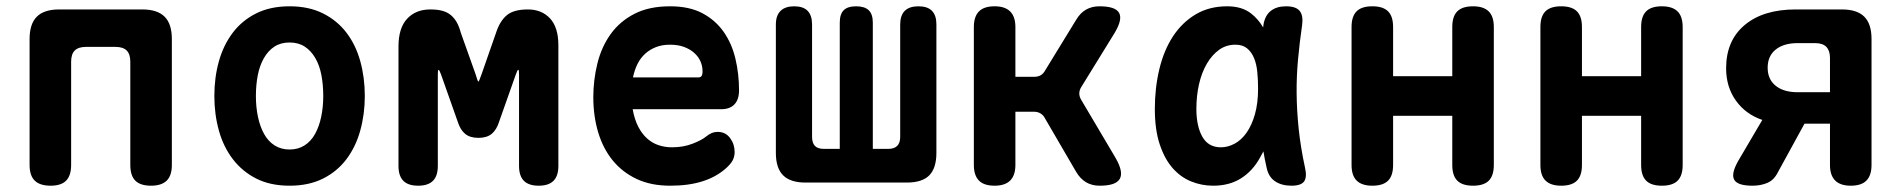

<svg xmlns="http://www.w3.org/2000/svg" viewBox="-20 -580 6040 610"><path d="M141 10Q107 10 90.5 -6Q74 -22 74 -56V-456Q74 -504 97 -527Q120 -550 168 -550H432Q480 -550 503 -527Q526 -504 526 -456V-56Q526 -22 509.5 -6Q493 10 460 10Q426 10 410 -6Q394 -22 394 -56V-384Q394 -408 382.5 -419.5Q371 -431 347 -431H253Q229 -431 217.5 -419.5Q206 -408 206 -384V-56Q206 -22 190 -6Q174 10 141 10Z M900 10Q839 10 794.5 -12.5Q750 -35 720 -74Q690 -113 675.5 -165Q661 -217 661 -275Q661 -334 675.5 -385.5Q690 -437 719.5 -476Q749 -515 794 -537.5Q839 -560 900 -560Q961 -560 1006 -537.5Q1051 -515 1080.5 -476.5Q1110 -438 1124.5 -386Q1139 -334 1139 -275Q1139 -217 1124.5 -165Q1110 -113 1080.5 -74Q1051 -35 1006 -12.5Q961 10 900 10ZM900 -105Q927 -105 947.5 -118Q968 -131 981 -154.5Q994 -178 1000.5 -209Q1007 -240 1007 -275Q1007 -311 1001 -342Q995 -373 981.5 -396Q968 -419 948 -432Q928 -445 900 -445Q872 -445 852 -432Q832 -419 818.5 -395.5Q805 -372 799 -341Q793 -310 793 -275Q793 -240 799.5 -209Q806 -178 819 -154.5Q832 -131 852.5 -118Q873 -105 900 -105Z M1754 -53Q1754 -21 1738.5 -5.5Q1723 10 1691.5 10Q1660 10 1644.5 -5.5Q1629 -21 1629 -53V-344Q1629 -358 1627 -358H1626Q1624 -358 1619 -344L1566 -194Q1558 -168 1542.5 -155Q1527 -142 1500 -142Q1473 -142 1457.5 -155Q1442 -168 1434 -194L1381 -344Q1376 -357 1374 -358H1373Q1371 -357 1371 -344V-53Q1371 -21 1355.5 -5.5Q1340 10 1308.5 10Q1277 10 1261.5 -5.5Q1246 -21 1246 -53V-432Q1246 -491 1273.5 -520.5Q1301 -550 1347 -550Q1370 -550 1386 -545.5Q1402 -541 1413 -531.5Q1424 -522 1431.5 -508.5Q1439 -495 1444 -476L1490 -347Q1498 -320 1500 -320.5Q1502 -321 1511 -347L1556 -476Q1568 -513 1590 -531.5Q1612 -550 1657 -550Q1701 -550 1727.5 -521.5Q1754 -493 1754 -436Z M2260 -161Q2285 -161 2299.5 -141.5Q2314 -122 2314 -97Q2314 -83 2308 -71Q2302 -59 2285 -44Q2270 -31 2252 -21Q2234 -11 2212 -4Q2190 3 2164.5 6.5Q2139 10 2109 10Q2048 10 2002.5 -11.5Q1957 -33 1926.5 -70.5Q1896 -108 1880.5 -159.5Q1865 -211 1865 -271Q1865 -326 1878 -378.5Q1891 -431 1920 -471.5Q1949 -512 1995.5 -536Q2042 -560 2109 -560Q2170 -560 2211.5 -538Q2253 -516 2279 -479Q2305 -442 2316.5 -393.5Q2328 -345 2328 -293Q2328 -264 2313.5 -248.5Q2299 -233 2271 -233H1990Q1996 -200 2008 -177Q2020 -154 2036.5 -139.5Q2053 -125 2073 -118.5Q2093 -112 2115 -112Q2151 -112 2180.5 -123.5Q2210 -135 2223 -146Q2233 -154 2241.5 -157.5Q2250 -161 2260 -161ZM2199 -334Q2205 -334 2208.5 -338Q2212 -342 2212 -354Q2212 -370 2205.5 -385Q2199 -400 2185.5 -412Q2172 -424 2153 -431Q2134 -438 2109 -438Q2084 -438 2064.5 -430.5Q2045 -423 2030 -409.5Q2015 -396 2005.5 -377Q1996 -358 1991 -334Z M2539 0Q2491 0 2468 -23Q2445 -46 2445 -94V-502Q2445 -531 2460 -545.5Q2475 -560 2503 -560Q2532 -560 2546 -545.5Q2560 -531 2560 -502V-145Q2560 -126 2569 -116.5Q2578 -107 2598 -107H2648V-508Q2648 -535 2660.5 -547.5Q2673 -560 2700 -560Q2727 -560 2740 -547.5Q2753 -535 2753 -508V-107H2802Q2821 -107 2830.5 -116.5Q2840 -126 2840 -145V-502Q2840 -531 2854.5 -545.5Q2869 -560 2898 -560Q2927 -560 2941 -545.5Q2955 -531 2955 -503V-94Q2955 -46 2932.5 -23Q2910 0 2861 0Z M3140 10Q3106 10 3090 -6.5Q3074 -23 3074 -56V-494Q3074 -527 3090 -543.5Q3106 -560 3140 -560Q3173 -560 3189.5 -543.5Q3206 -527 3206 -494V-336H3266Q3278 -336 3286.5 -341Q3295 -346 3301 -357L3399 -517Q3412 -539 3430.5 -549.5Q3449 -560 3473 -560Q3524 -560 3535.5 -539Q3547 -518 3521 -475L3415 -303Q3409 -293 3409 -283Q3409 -273 3415 -263L3525 -77Q3550 -33 3537.5 -11.5Q3525 10 3474 10Q3449 10 3430.5 -1Q3412 -12 3399 -34L3300 -204Q3295 -214 3286 -219.5Q3277 -225 3265 -225H3206V-56Q3206 -23 3189.5 -6.5Q3173 10 3140 10Z M3834 10Q3798 10 3764.5 -3.5Q3731 -17 3705.5 -46Q3680 -75 3664.5 -121.5Q3649 -168 3649 -234Q3649 -301 3663.5 -361Q3678 -421 3707 -465Q3736 -509 3779 -534.5Q3822 -560 3879 -560Q3926 -560 3955 -537Q3978 -519 3993 -493Q3994 -497 3994 -501Q3999 -531 4017.5 -545.5Q4036 -560 4066 -560Q4097 -560 4109 -545.5Q4121 -531 4117 -501Q4109 -446 4104 -392Q4099 -338 4099.5 -283.5Q4100 -229 4106 -171Q4112 -113 4126 -48Q4133 -18 4123.5 -4Q4114 10 4083 10Q4052 10 4031 -4Q4010 -18 4004 -48Q3998 -74 3994 -99Q3989 -89 3983 -79Q3960 -37 3923 -13.5Q3886 10 3834 10ZM3859 -112Q3881 -112 3902.5 -123.5Q3924 -135 3940.5 -158.5Q3957 -182 3967 -217Q3977 -252 3977 -299Q3977 -326 3974.5 -351.5Q3972 -377 3964 -396Q3956 -415 3942 -426.5Q3928 -438 3905 -438Q3876 -438 3853.5 -422Q3831 -406 3814.5 -378Q3798 -350 3789.5 -313Q3781 -276 3781 -234Q3781 -179 3800 -145.5Q3819 -112 3859 -112Z M4340 10Q4307 10 4290.5 -6Q4274 -22 4274 -56V-494Q4274 -528 4290 -544Q4306 -560 4340 -560Q4374 -560 4390 -544Q4406 -528 4406 -494V-338H4594V-494Q4594 -528 4610 -544Q4626 -560 4660 -560Q4693 -560 4709.5 -544Q4726 -528 4726 -494V-56Q4726 -22 4710 -6Q4694 10 4660 10Q4626 10 4610 -6Q4594 -22 4594 -56V-212H4406V-56Q4406 -22 4390 -6Q4374 10 4340 10Z M4940 10Q4907 10 4890.5 -6Q4874 -22 4874 -56V-494Q4874 -528 4890 -544Q4906 -560 4940 -560Q4974 -560 4990 -544Q5006 -528 5006 -494V-338H5194V-494Q5194 -528 5210 -544Q5226 -560 5260 -560Q5293 -560 5309.5 -544Q5326 -528 5326 -494V-56Q5326 -22 5310 -6Q5294 10 5260 10Q5226 10 5210 -6Q5194 -22 5194 -56V-212H5006V-56Q5006 -22 4990 -6Q4974 10 4940 10Z M5548 10Q5501 10 5490 -8.5Q5479 -27 5502 -68L5579 -199Q5526 -217 5495 -260.5Q5464 -304 5464 -363Q5464 -451 5523 -500.5Q5582 -550 5685 -550H5832Q5880 -550 5903 -527Q5926 -504 5926 -456V-56Q5926 -23 5910 -6.5Q5894 10 5860 10Q5827 10 5810.5 -6.5Q5794 -23 5794 -56V-187H5713L5627 -30Q5615 -7 5594 1.5Q5573 10 5548 10ZM5794 -396Q5794 -419 5782.5 -431Q5771 -443 5747 -443H5691Q5647 -443 5621.5 -422.5Q5596 -402 5596 -365Q5596 -328 5621.5 -307.5Q5647 -287 5691 -287H5794Z"/></svg>

Font: Maple Mono
Style: Bold
Weight: 700
Monospace: yes
Designer: subframe7536
Version: Version 7.200